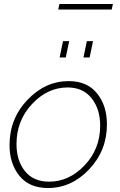

<svg xmlns="http://www.w3.org/2000/svg" viewBox="-20 -936 605 966"><path d="M273 -888 279 -916H548L542 -888ZM280 -647 297 -729H328L311 -647ZM400 -647 417 -729H448L431 -647ZM28 -206Q28 -339 118 -433.5Q208 -528 326 -528Q418 -528 468 -466.5Q518 -405 518 -310Q518 -179 429 -84.5Q340 10 221 10Q128 10 78 -51Q28 -112 28 -206ZM484 -304Q484 -387 441 -441.5Q398 -496 320 -496Q219 -496 141 -412.5Q63 -329 63 -211Q63 -128 105.5 -75Q148 -22 227 -22Q328 -22 406 -104.5Q484 -187 484 -304Z"/></svg>

Font: Raleway-v4020 ExtraLight
Style: Italic
Weight: 275
Italic angle: -12°
Designer: Matt McInerney, Pablo Impallari, Rodrigo Fuenzalida
Foundry: Matt McInerney, Pablo Impallari, Rodrigo Fuenzalida
Version: Version 4.020;PS 004.020;hotconv 1.0.88;makeotf.lib2.5.64775